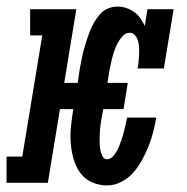

<svg xmlns="http://www.w3.org/2000/svg" viewBox="-51 -558 571 586"><path d="M276 8Q251 8 229 -2Q207 -12 193.5 -31Q180 -50 173.5 -73Q167 -96 165 -120.5Q163 -145 165.5 -170.5Q168 -196 172 -221L173 -225H132L95 0H-31V-80H17L78 -450H41V-530H182L145 -305H186L193 -351Q196 -365 198.5 -379Q201 -393 205 -407Q209 -421 213.5 -435Q218 -449 223.5 -463Q229 -477 236.5 -490Q244 -503 254 -514.5Q264 -526 278.5 -532Q293 -538 307 -538Q321 -538 334.5 -533.5Q348 -529 359 -521Q370 -513 377.5 -502Q385 -491 391 -479L399 -530H479L449 -349H369Q371 -359 372 -370Q373 -381 373.5 -391.5Q374 -402 373.5 -412.5Q373 -423 370.5 -432.5Q368 -442 361.5 -450Q355 -458 344 -458Q333 -458 324 -448.5Q315 -439 309 -428Q303 -417 299 -406Q295 -395 292 -383.5Q289 -372 286.5 -360.5Q284 -349 282 -337L277 -305H339L326 -225H264L261 -207Q259 -198 257.5 -189Q256 -180 255 -170.5Q254 -161 253.5 -151.5Q253 -142 253 -133Q253 -124 253.5 -115Q254 -106 256 -97Q258 -88 262.5 -80Q267 -72 276 -72Q285 -72 292 -79Q299 -86 304 -94.5Q309 -103 312.5 -111.5Q316 -120 319 -128.5Q322 -137 324.5 -146Q327 -155 329 -163.5Q331 -172 333 -181Q335 -190 337 -199H426Q422 -177 416.5 -155Q411 -133 402.5 -112Q394 -91 383 -70.5Q372 -50 356.5 -32Q341 -14 319.5 -3Q298 8 276 8Z"/></svg>

Font: Iosevka Curly Slab MdObl
Style: Regular
Weight: 500
Italic angle: -9°
Monospace: yes
Designer: Belleve Invis
Foundry: Belleve Invis
Version: Version 11.0.0; ttfautohint (v1.8.3)